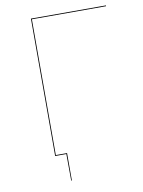

<svg xmlns="http://www.w3.org/2000/svg" viewBox="-90 -742 699 936"><g transform="rotate(-10 260.0 -274.0)"><path d="M500.4 -676.1 500.8 -680.1H129.3V0H184.7L185.5 131.7H188.9V-3.9H133.3V-676.1Z"/></g></svg>

Font: Fira Sans Four
Style: Regular
Weight: 100
Designer: Carrois Corporate & Edenspiekermann AG
Foundry: Carrois Corporate GbR & Edenspiekermann AG
Version: Version 4.203;PS 004.203;hotconv 1.0.88;makeotf.lib2.5.64775